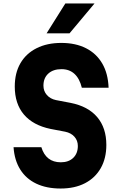

<svg xmlns="http://www.w3.org/2000/svg" viewBox="-20 -1066 690 1105"><path d="M218 -219Q231 -176 259 -154Q287 -132 330 -132Q375 -132 401.5 -157.5Q428 -183 428 -226Q428 -257 408.5 -279Q389 -301 355 -308L271 -324Q170 -345 117.5 -407Q65 -469 65 -568Q65 -646 97.5 -702Q130 -758 190.5 -788.5Q251 -819 333 -819Q415 -819 475 -788.5Q535 -758 568.5 -700.5Q602 -643 605 -561H451Q438 -614 408.5 -641Q379 -668 334 -668Q286 -668 258 -642.5Q230 -617 230 -573Q230 -542 249.5 -519.5Q269 -497 302 -490L386 -474Q487 -454 539.5 -392Q592 -330 592 -232Q592 -155 560 -98.5Q528 -42 469 -11.5Q410 19 329 19Q248 19 189 -9Q130 -37 96.5 -90.5Q63 -144 58 -219ZM248 -874 356 -1046H524L380 -874Z"/></svg>

Font: Martian Mono SemiCondensed
Style: Bold
Weight: 700
Width: 4
Designer: Roman Shamin
Foundry: Evil Martians
Version: Version 1.000